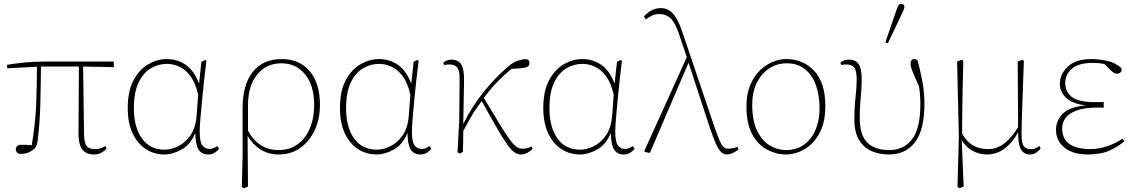

<svg xmlns="http://www.w3.org/2000/svg" viewBox="-20 -790 5901 998"><path d="M18 -435 16 -453Q57 -460 106.5 -465Q156 -470 212 -470H571L572 -441L412 -444L417 -90Q418 -44 431.5 -29.5Q445 -15 472 -15Q492 -15 504 -19.5Q516 -24 528 -31L534 -18Q526 -7 508.5 3Q491 13 468 13Q430 13 409 -11.5Q388 -36 388 -100Q389 -165 389 -252Q389 -339 390 -444H193Q192 -344 189.5 -246Q187 -148 175 -53Q171 -23 145.5 -6.5Q120 10 89 10Q73 10 67.5 1.5Q62 -7 62 -14Q62 -30 80 -37Q93 -38 108.5 -37.5Q124 -37 145 -35Q164 -148 168 -247Q172 -346 172 -443Z M676 -226Q676 -129 717.5 -70.5Q759 -12 836 -12Q869 -12 905.5 -29.5Q942 -47 969.5 -86Q997 -125 1002 -190L1010 -298Q996 -359 970.5 -393.5Q945 -428 913 -443Q881 -458 847 -458Q804 -458 765 -435.5Q726 -413 701 -362.5Q676 -312 676 -226ZM835 13Q780 13 736.5 -16Q693 -45 668.5 -99Q644 -153 644 -228Q644 -318 674.5 -374Q705 -430 751.5 -456.5Q798 -483 846 -483Q902 -483 945.5 -453Q989 -423 1015 -355V-358L1027 -469L1046 -478L1053 -474Q1047 -429 1041 -374Q1035 -319 1030 -266Q1025 -213 1021.5 -170.5Q1018 -128 1018 -107Q1018 -52 1032 -34Q1046 -16 1068 -16Q1082 -16 1090.5 -20Q1099 -24 1109 -31L1119 -17Q1109 -4 1095 4.5Q1081 13 1062 13Q1028 13 1012 -12.5Q996 -38 995 -99Q970 -38 923.5 -12.5Q877 13 835 13Z M1269 -243V-111Q1323 -10 1429 -10Q1484 -10 1525.5 -39Q1567 -68 1590 -121.5Q1613 -175 1613 -246Q1613 -345 1566 -403Q1519 -461 1443 -461Q1364 -461 1316.5 -402Q1269 -343 1269 -243ZM1237 182 1241 21V-228Q1241 -350 1294 -416.5Q1347 -483 1444 -483Q1536 -483 1589.5 -420.5Q1643 -358 1643 -245Q1643 -170 1615 -111.5Q1587 -53 1539 -20Q1491 13 1430 13Q1375 13 1334 -13Q1293 -39 1267 -84L1269 180L1247 188Z M1779 -226Q1779 -129 1820.5 -70.5Q1862 -12 1939 -12Q1972 -12 2008.5 -29.5Q2045 -47 2072.5 -86Q2100 -125 2105 -190L2113 -298Q2099 -359 2073.5 -393.5Q2048 -428 2016 -443Q1984 -458 1950 -458Q1907 -458 1868 -435.5Q1829 -413 1804 -362.5Q1779 -312 1779 -226ZM1938 13Q1883 13 1839.5 -16Q1796 -45 1771.5 -99Q1747 -153 1747 -228Q1747 -318 1777.5 -374Q1808 -430 1854.5 -456.5Q1901 -483 1949 -483Q2005 -483 2048.5 -453Q2092 -423 2118 -355V-358L2130 -469L2149 -478L2156 -474Q2150 -429 2144 -374Q2138 -319 2133 -266Q2128 -213 2124.5 -170.5Q2121 -128 2121 -107Q2121 -52 2135 -34Q2149 -16 2171 -16Q2185 -16 2193.5 -20Q2202 -24 2212 -31L2222 -17Q2212 -4 2198 4.5Q2184 13 2165 13Q2131 13 2115 -12.5Q2099 -38 2098 -99Q2073 -38 2026.5 -12.5Q1980 13 1938 13Z M2370 8 2358 2 2367 -161 2369 -377Q2370 -422 2357 -438.5Q2344 -455 2316 -455Q2303 -455 2289 -452L2284 -464Q2289 -469 2300.5 -474.5Q2312 -480 2326 -480Q2360 -480 2376.5 -457Q2393 -434 2392 -367L2388 -146Q2433 -236 2491.5 -309Q2550 -382 2614 -438Q2646 -467 2672.5 -475Q2699 -483 2715 -483Q2722 -481 2727 -477Q2732 -473 2732 -462Q2732 -449 2721 -443Q2710 -437 2684 -435L2639 -432Q2604 -404 2568.5 -368Q2533 -332 2495 -281Q2544 -199 2575.5 -147.5Q2607 -96 2627.5 -67.5Q2648 -39 2663.5 -28Q2679 -17 2695 -17Q2721 -17 2743 -29L2749 -16Q2738 -5 2721.5 4Q2705 13 2687 13Q2671 13 2654.5 2Q2638 -9 2616.5 -39Q2595 -69 2563.5 -123.5Q2532 -178 2484 -265Q2465 -239 2451 -218.5Q2437 -198 2423 -173Q2409 -148 2388 -109Q2388 -81 2387.5 -53.5Q2387 -26 2386 0Z M2836 -226Q2836 -129 2877.5 -70.5Q2919 -12 2996 -12Q3029 -12 3065.5 -29.5Q3102 -47 3129.5 -86Q3157 -125 3162 -190L3170 -298Q3156 -359 3130.5 -393.5Q3105 -428 3073 -443Q3041 -458 3007 -458Q2964 -458 2925 -435.5Q2886 -413 2861 -362.5Q2836 -312 2836 -226ZM2995 13Q2940 13 2896.5 -16Q2853 -45 2828.5 -99Q2804 -153 2804 -228Q2804 -318 2834.5 -374Q2865 -430 2911.5 -456.5Q2958 -483 3006 -483Q3062 -483 3105.5 -453Q3149 -423 3175 -355V-358L3187 -469L3206 -478L3213 -474Q3207 -429 3201 -374Q3195 -319 3190 -266Q3185 -213 3181.5 -170.5Q3178 -128 3178 -107Q3178 -52 3192 -34Q3206 -16 3228 -16Q3242 -16 3250.5 -20Q3259 -24 3269 -31L3279 -17Q3269 -4 3255 4.5Q3241 13 3222 13Q3188 13 3172 -12.5Q3156 -38 3155 -99Q3130 -38 3083.5 -12.5Q3037 13 2995 13Z M3758 13Q3745 13 3732.5 4Q3720 -5 3705.5 -34Q3691 -63 3671 -122L3559 -464L3358 5L3332 0L3329 -5L3550 -493L3510 -611Q3490 -672 3466 -694.5Q3442 -717 3406 -717Q3387 -717 3370.5 -709.5Q3354 -702 3337 -689L3327 -705Q3350 -729 3371.5 -738.5Q3393 -748 3415 -748Q3452 -748 3478 -719.5Q3504 -691 3526 -626L3692 -135Q3709 -86 3720 -60.5Q3731 -35 3741 -26Q3751 -17 3765 -17Q3772 -17 3786 -19Q3800 -21 3813 -27L3818 -14Q3809 -4 3790.5 4.5Q3772 13 3758 13Z M4065 13Q4015 13 3967.5 -12Q3920 -37 3890 -92Q3860 -147 3860 -238Q3860 -301 3879.5 -347.5Q3899 -394 3930 -424Q3961 -454 3997 -468.5Q4033 -483 4066 -483Q4155 -483 4212.5 -421.5Q4270 -360 4270 -238Q4270 -170 4251 -122.5Q4232 -75 4201.5 -45Q4171 -15 4135 -1Q4099 13 4065 13ZM4065 -10Q4121 -10 4160 -38.5Q4199 -67 4219.5 -116Q4240 -165 4240 -225Q4240 -294 4221 -347Q4202 -400 4164 -430.5Q4126 -461 4069 -461Q4019 -461 3978.5 -434.5Q3938 -408 3914 -360Q3890 -312 3890 -246Q3890 -163 3915.5 -110.5Q3941 -58 3981 -34Q4021 -10 4065 -10Z M4601 13Q4550 13 4509.5 -5Q4469 -23 4445 -63Q4421 -103 4421 -168Q4421 -233 4427 -285Q4433 -337 4433 -377Q4433 -424 4420 -439.5Q4407 -455 4378 -455Q4364 -455 4353 -452L4348 -464Q4353 -469 4364.5 -474.5Q4376 -480 4393 -480Q4428 -480 4443.5 -456.5Q4459 -433 4459 -380Q4459 -345 4456.5 -314.5Q4454 -284 4451.5 -251.5Q4449 -219 4449 -174Q4449 -88 4488 -49Q4527 -10 4603 -10Q4677 -10 4720.5 -66Q4764 -122 4764 -249Q4764 -293 4757 -341Q4735 -389 4724 -416.5Q4713 -444 4713 -460Q4713 -469 4717.5 -476Q4722 -483 4730 -483Q4744 -483 4750 -475Q4762 -429 4773.5 -372Q4785 -315 4785 -251Q4785 -114 4736 -50.5Q4687 13 4601 13ZM4582 -570 4637 -730Q4644 -750 4649 -760Q4654 -770 4665 -770Q4671 -770 4676 -766Q4681 -762 4681 -754Q4681 -747 4677.5 -739.5Q4674 -732 4665 -712L4595 -565Z M4957 182 4964 -80 4955 -470 4978 -479 4987 -474Q4985 -378 4983.5 -311.5Q4982 -245 4981.5 -194Q4981 -143 4981 -95Q5007 -51 5040 -33Q5073 -15 5116 -15Q5163 -15 5202 -46Q5241 -77 5272 -129L5270 -470L5293 -479L5302 -474Q5299 -392 5297 -333Q5295 -274 5293.5 -231Q5292 -188 5291 -154.5Q5290 -121 5290 -90Q5290 -44 5302 -29.5Q5314 -15 5337 -15Q5354 -15 5363.5 -19.5Q5373 -24 5383 -31L5389 -18Q5382 -8 5367.5 2.5Q5353 13 5333 13Q5304 13 5288 -11.5Q5272 -36 5272 -103Q5245 -51 5203.5 -19Q5162 13 5108 13Q5071 13 5035.5 -6Q5000 -25 4979 -62L4989 180L4967 188Z M5635 13Q5556 13 5512.5 -23Q5469 -59 5469 -115Q5469 -162 5503 -198Q5537 -234 5623 -242Q5552 -251 5520 -283Q5488 -315 5489 -356Q5490 -406 5531 -444.5Q5572 -483 5652 -483Q5691 -483 5734.5 -473.5Q5778 -464 5808 -437Q5813 -421 5804.5 -414Q5796 -407 5787 -407Q5777 -407 5770.5 -411Q5764 -415 5756 -422L5721 -457Q5703 -461 5689.5 -462Q5676 -463 5659 -463Q5588 -463 5552.5 -433.5Q5517 -404 5517 -358Q5517 -314 5551 -286.5Q5585 -259 5676 -259Q5684 -259 5693 -259Q5702 -259 5717 -260V-230Q5704 -231 5698.5 -231Q5693 -231 5689 -231Q5618 -231 5577 -216Q5536 -201 5518.5 -176.5Q5501 -152 5501 -123Q5501 -68 5539 -41.5Q5577 -15 5648 -15Q5693 -15 5738 -31Q5783 -47 5814 -69L5825 -57Q5795 -29 5748.5 -8Q5702 13 5635 13Z"/></svg>

Font: Source Serif Pro ExtraLight
Style: Regular
Weight: 200
Designer: Frank Grießhammer
Foundry: Adobe Systems Incorporated
Version: Version 3.001;hotconv 1.0.111;makeotfexe 2.5.65597